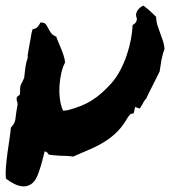

<svg xmlns="http://www.w3.org/2000/svg" viewBox="-30 -561 619 688"><path d="M56.6 -282.2Q58.6 -301.8 61 -319.8Q63.5 -337.9 69.3 -353.5V-364.3Q72.3 -383.8 74.7 -396Q77.1 -408.2 79.1 -419.9Q81.1 -430.7 82.5 -439.5Q84 -448.2 86.9 -456.1Q99.6 -458 106 -466.3Q112.3 -474.6 115.2 -480.5Q127.9 -480.5 132.3 -476.1Q136.7 -471.7 141.6 -461.9Q145.5 -454.1 151.9 -444.3Q158.2 -434.6 171.9 -429.7Q173.8 -421.9 177.2 -414.6Q180.7 -407.2 183.6 -399.4Q190.4 -383.8 196.3 -367.2Q202.1 -350.6 203.1 -336.9Q194.3 -320.3 189.5 -298.3Q184.6 -276.4 183.1 -253.4Q181.6 -230.5 184.1 -210Q186.5 -189.5 191.4 -175.8L196.3 -164.1L211.9 -166Q238.3 -172.9 259.3 -181.2Q280.3 -189.5 298.8 -201.2Q317.4 -212.9 334.5 -228Q351.6 -243.2 370.1 -263.7Q387.7 -284.2 401.4 -310.1Q415 -335.9 424.3 -363.8Q433.6 -391.6 439 -419.4Q444.3 -447.3 445.3 -471.7Q459 -477.5 460.9 -493.2Q455.1 -507.8 459 -515.6Q463.9 -531.2 483.4 -541Q497.1 -531.2 508.3 -521Q519.5 -510.7 529.3 -501Q530.3 -481.4 535.2 -467.3Q540 -453.1 544.9 -439.5Q549.8 -426.8 553.7 -415Q557.6 -403.3 559.6 -386.7Q551.8 -364.3 548.3 -344.7Q544.9 -325.2 542 -304.7Q527.3 -274.4 514.6 -250Q502 -225.6 494.1 -208Q485.4 -199.2 479.5 -185.5Q477.5 -183.6 475.1 -178.7Q472.7 -173.8 470.7 -171.9L454.1 -177.7L449.2 -155.3L437.5 -152.3L428.7 -141.6Q412.1 -112.3 393.6 -92.8Q375 -73.2 351.6 -57.6Q328.1 -42 298.8 -28.8Q269.5 -15.6 232.4 0Q217.8 -2 207 -2.4Q196.3 -2.9 186.5 -2.9Q176.8 -3.9 167 -4.4Q157.2 -4.9 144.5 -6.8Q140.6 -16.6 129.9 -18.6Q126 -2 121.1 16.6Q116.2 35.2 108.4 57.6Q98.6 85.9 84.5 96.7Q70.3 107.4 54.2 106.9Q38.1 106.4 21.5 98.1Q4.9 89.8 -8.8 79.1Q-10.7 62.5 -8.8 38.1Q-6.8 13.7 -3.4 -12.2Q0 -38.1 3.9 -62.5Q7.8 -86.9 8.8 -103.5Q17.6 -113.3 20.5 -119.1Q23.4 -125 24.9 -132.3Q26.4 -139.6 27.3 -150.4Q28.3 -161.1 32.2 -180.7Q34.2 -189.5 31.2 -197.3Q28.3 -205.1 30.3 -211.9Q31.2 -215.8 35.2 -217.3Q39.1 -218.8 41 -222.7Q42 -228.5 42 -232.9Q42 -237.3 42 -241.2Q42 -245.1 42.5 -249Q43 -252.9 44.9 -257.8Q46.9 -261.7 50.3 -268.1Q53.7 -274.4 56.6 -282.2Z"/></svg>

Font: Permanent Marker
Style: Regular
Weight: 400
Designer: Font Diner, Inc
Foundry: Font Diner, Inc
Version: Version 1.001